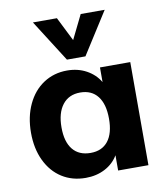

<svg xmlns="http://www.w3.org/2000/svg" viewBox="-87 -850 803 930"><g transform="rotate(-10 315.0 -385.0)"><path d="M569 -507V0H420V-75Q397 -36 355 -14Q313 8 260 8Q194 8 143.5 -24Q93 -56 64.5 -115.5Q36 -175 36 -253Q36 -331 64.5 -392Q93 -453 144 -486.5Q195 -520 260 -520Q313 -520 355 -497Q397 -474 420 -435V-507ZM420 -255Q420 -327 390 -365.5Q360 -404 304 -404Q248 -404 217 -364Q186 -324 186 -253Q186 -182 216.5 -144.5Q247 -107 304 -107Q360 -107 390 -145Q420 -183 420 -255ZM373 -778H491L360 -572H269L138 -778H256L315 -660Z"/></g></svg>

Font: Muli ExtraBold
Style: Regular
Weight: 800
Designer: Vernon Adams
Foundry: Vernon Adams
Version: Version 2.000